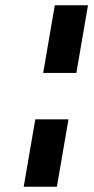

<svg xmlns="http://www.w3.org/2000/svg" viewBox="-20 -715 358 729"><path d="M188 -695H314L270 -438H144ZM240 -262 196 -6H70L114 -262Z"/></svg>

Font: Von Semi
Style: Italic
Weight: 600
Version: Version 4.000; ttfautohint (v1.8.4.7-5d5b)